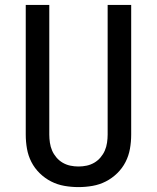

<svg xmlns="http://www.w3.org/2000/svg" viewBox="-20 -755 640 783"><path d="M300 8Q271 8 242.5 3Q214 -2 188.5 -15Q163 -28 142 -48.5Q121 -69 108 -94.5Q95 -120 90 -148.5Q85 -177 85 -206V-735H181V-206Q181 -190 183.5 -173Q186 -156 192.5 -141Q199 -126 210 -113Q221 -100 235.5 -91.5Q250 -83 266.5 -79.5Q283 -76 300 -76Q317 -76 333.5 -79.5Q350 -83 364.5 -91.5Q379 -100 390 -113Q401 -126 407.5 -141Q414 -156 416.5 -173Q419 -190 419 -206V-735H515V-206Q515 -177 510 -148.5Q505 -120 492 -94.5Q479 -69 458 -48.5Q437 -28 411.5 -15Q386 -2 357.5 3Q329 8 300 8Z"/></svg>

Font: Iosevka Aile Medium
Style: Regular
Weight: 500
Designer: Belleve Invis
Foundry: Belleve Invis
Version: Version 27.3.5; ttfautohint (v1.8.4)